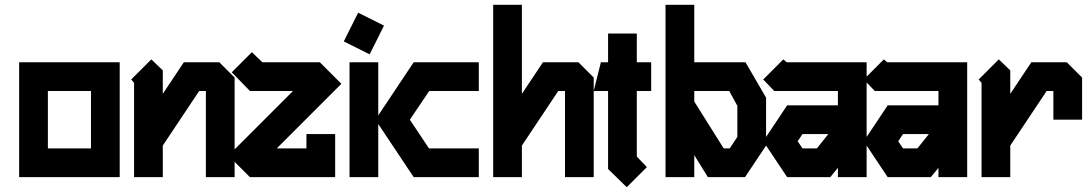

<svg xmlns="http://www.w3.org/2000/svg" viewBox="-20 -740 4540 802"><path d="M60 -480H480V0H60ZM180 -360V-120H360V-360Z M612 -492 660 -446V-348L748 -480H896L960 -416V0H840V-360H812L660 -132V0H540V-394L528 -408Z M1032 -522 1076 -480H1316L1406 -390L1136 -120H1260V-180H1380V0H1024L934 -90L1204 -360H1024L948 -438Z M1476 -687 1584 -633 1524 -513 1416 -567ZM1440 -480H1560V0H1440Z M1708 -480H1980V-360H1773L1692 -240L1772 -120H1980V0H1708L1548 -240Z M2040 -720H2160V-348L2248 -480H2396L2460 -416V0H2340V-360H2312L2160 -132V0H2040Z M2520 -600H2640V-480H2700V-360H2640V-86L2682 -42L2598 42L2520 -34V-360H2460L2490 -480H2520Z M2760 -720H2880V-480H3094L3180 -332V-132L3092 0H2937L2880 -92V0H2760ZM2880 -360V-316L3003 -120H3028L3060 -168V-298L3026 -360Z M3252 -492 3266 -480H3600V0H3480V-39L3448 0H3268L3168 -150L3268 -300H3480V-360H3214L3168 -408ZM3332 -180 3312 -150 3332 -120H3392L3440 -180Z M3672 -492 3686 -480H4020V0H3900V-39L3868 0H3688L3588 -150L3688 -300H3900V-360H3634L3588 -408ZM3752 -180 3732 -150 3752 -120H3812L3860 -180Z M4152 -492 4200 -446V-348L4288 -480H4436L4500 -416V-240H4380V-360H4352L4200 -132V0H4080V-394L4068 -408Z"/></svg>

Font: SOV_raksil
Style: bold
Weight: 700
Version: Version 1.00